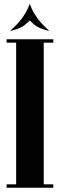

<svg xmlns="http://www.w3.org/2000/svg" viewBox="-20 -884 282 904"><path d="M31 -739 29 -740Q65 -772 84 -798.5Q103 -825 110.5 -843Q118 -861 119 -864H121V-789Q119 -786 98.5 -768Q78 -750 31 -739ZM209 -739Q162 -750 141.5 -768Q121 -786 119 -789V-864H121Q122 -861 129.5 -843Q137 -825 156 -798.5Q175 -772 211 -740ZM56 -699H186V0H56ZM11 -683V-699H56V-683ZM186 -683V-699H231V-683ZM186 0V-16H231V0ZM11 0V-16H56V0Z"/></svg>

Font: Emberly Black
Style: Regular
Weight: 900
Designer: Rajesh Rajput
Foundry: Rajesh Rajput
Version: Version 1.000